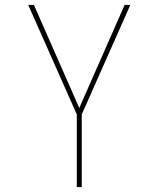

<svg xmlns="http://www.w3.org/2000/svg" viewBox="-20 -755 640 775"><path d="M290 0V-293L94 -735H117L300 -319L483 -735H506L310 -293V0Z"/></svg>

Font: Iosevka SS04 Thin Extended
Style: Regular
Weight: 100
Width: 7
Monospace: yes
Designer: Belleve Invis
Foundry: Belleve Invis
Version: Version 19.0.0; ttfautohint (v1.8.4)